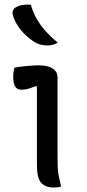

<svg xmlns="http://www.w3.org/2000/svg" viewBox="-20 -834 390 858"><path d="M145 -95V-160V-447L140 -449Q132 -446 123.5 -443Q115 -440 106.5 -437.5Q98 -435 90 -434Q82 -433 74 -433Q57 -433 48 -447.5Q39 -462 39 -490Q39 -501 40.5 -512Q42 -523 45 -532Q56 -534 67.5 -535.5Q79 -537 90 -538Q101 -539 112 -540Q123 -541 133 -541.5Q143 -542 153 -542Q177 -542 196 -536.5Q215 -531 226 -519Q237 -507 237 -487V-130Q237 -106 238 -85.5Q239 -65 243 -44.5Q247 -24 253 0Q245 2 237.5 3Q230 4 221 4Q184 4 164.5 -16.5Q145 -37 145 -95ZM118 -813Q127 -780 143 -751.5Q159 -723 182.5 -696.5Q206 -670 238 -644Q228 -637 216.5 -634Q205 -631 193 -631Q177 -631 162 -634.5Q147 -638 133 -647Q112 -660 93 -678.5Q74 -697 59.5 -719Q45 -741 38 -765Q34 -775 37.5 -786Q41 -797 52 -802Q61 -807 70.5 -809.5Q80 -812 92.5 -813Q105 -814 118 -813Z"/></svg>

Font: Code D Ace
Style: Regular
Weight: 400
Version: Version 1.085; ttfautohint (v1.8.4.7-5d5b);Nerd Fonts 3.0.2